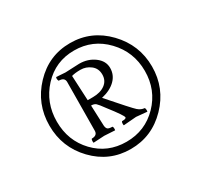

<svg xmlns="http://www.w3.org/2000/svg" viewBox="-116 -862 859 820"><g transform="rotate(-30 313.5 -452.0)"><path d="M313 -713Q418 -713 492.5 -635.5Q567 -558 567 -451.5Q567 -345 492.5 -268Q418 -191 313 -191Q208 -191 134.5 -267.5Q61 -344 61 -451Q61 -558 134.5 -635.5Q208 -713 313 -713ZM312.5 -227Q405 -227 468 -292Q531 -357 531 -450.5Q531 -544 467.5 -610.5Q404 -677 312 -677Q220 -677 158.5 -610.5Q97 -544 97 -450Q97 -356 158.5 -291.5Q220 -227 312.5 -227ZM234 -614 303 -617Q346 -617 377.5 -593.5Q409 -570 409 -535.5Q409 -501 384 -476.5Q359 -452 315 -442Q404 -340 419 -327Q434 -314 451 -313Q454 -310 454 -302.5Q454 -295 453 -294L400 -299L337 -294Q336 -295 336 -302.5Q336 -310 339 -313Q360 -313 360 -320Q360 -330 310 -394Q289 -423 281 -430Q273 -437 258 -437L262 -336Q263 -323 269 -318Q275 -313 292 -313Q295 -310 295 -302.5Q295 -295 294 -294L242 -297L188 -294Q187 -295 187 -302.5Q187 -310 190 -313Q218 -313 218 -336L220 -575Q220 -598 191 -598Q188 -604 188 -609.5Q188 -615 190 -617ZM251 -587 257 -464H282Q320 -464 343 -481Q366 -498 366 -528Q366 -558 344 -575Q322 -592 295 -592Q268 -592 251 -587Z"/></g></svg>

Font: Esteban
Style: Regular
Weight: 400
Designer: Angelica Diaz Rivera
Foundry: Angelica Diaz Rivera
Version: Version 1.002